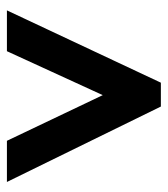

<svg xmlns="http://www.w3.org/2000/svg" viewBox="15 -770 485 555"><g transform="rotate(90 257.5 -492.5)"><path d="M10 -270H128L255 -547L387 -270H506L288 -715H219Z"/></g></svg>

Font: Noto Sans Lao Looped Condensed
Style: Bold
Weight: 700
Width: 3
Designer: Mark Frömberg, Ben Mitchell
Foundry: The Fontpad Ltd
Version: Version 1.002